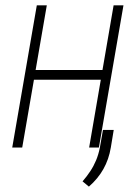

<svg xmlns="http://www.w3.org/2000/svg" viewBox="-20 -548 516 713"><path d="M370.6 -288.1 364.3 -252H94.7L100.6 -288.1ZM153.8 -528.3 62.5 0H25.4L116.7 -528.3ZM438.5 -528.3 347.2 0H311L401.9 -528.3ZM402.3 -65.4 391.6 -0.5Q384.3 43.9 363.8 80.1Q343.3 116.2 310.1 145L286.6 125.5Q302.7 106.9 315.4 87.6Q328.1 68.4 336.9 47.1Q345.7 25.9 350.6 1.5L362.3 -65.4Z"/></svg>

Font: Roboto Condensed ExtraLight
Style: Italic
Weight: 250
Italic angle: -12°
Designer: Christian Robertson
Foundry: Google
Version: Version 3.008; 2023